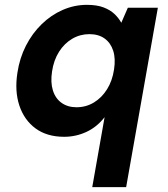

<svg xmlns="http://www.w3.org/2000/svg" viewBox="-20 -553 694 793"><path d="M361 220 412 -69Q380 -28 336.5 -8Q293 12 245 12Q174 12 127 -22.5Q80 -57 60 -117Q40 -177 52 -253Q61 -313 87 -364Q113 -415 152 -453Q191 -491 239 -512Q287 -533 339 -533Q380 -533 407.5 -522.5Q435 -512 452.5 -495.5Q470 -479 481 -459L508 -521H632L501 220ZM296 -110Q335 -110 367.5 -129.5Q400 -149 422 -184Q444 -219 451 -266Q458 -311 447.5 -343.5Q437 -376 412 -394Q387 -412 349 -412Q311 -412 278.5 -393Q246 -374 224 -339.5Q202 -305 195 -258Q188 -213 198.5 -179.5Q209 -146 234.5 -128Q260 -110 296 -110Z"/></svg>

Font: DM Sans 10pt ExtraBold
Style: Italic
Weight: 800
Italic angle: -10°
Version: Version 4.004;gftools[0.9.30]